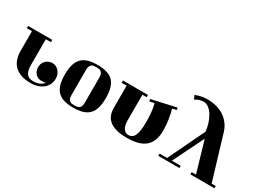

<svg xmlns="http://www.w3.org/2000/svg" viewBox="-53 -1508 3019 2275"><g transform="rotate(30 1457.0 -370.0)"><path d="M283 -470V-114Q283 -81 288.5 -53.5Q294 -26 307 -5.5Q320 15 343 26Q366 37 400 37Q451 37 486.5 20.5Q522 4 545 -26Q534 -19 519.5 -17.5Q505 -16 485 -16Q450 -16 427.5 -29.5Q405 -43 392 -61.5Q379 -80 374 -101Q369 -122 369 -137Q369 -171 381 -195Q393 -219 411.5 -234.5Q430 -250 451.5 -257.5Q473 -265 492 -265Q519 -265 542 -254Q565 -243 582.5 -223.5Q600 -204 609.5 -178Q619 -152 619 -122Q619 -80 602.5 -44.5Q586 -9 555 16.5Q524 42 481.5 56.5Q439 71 386 71Q305 71 249 50Q193 29 158.5 -7.5Q124 -44 108.5 -94.5Q93 -145 93 -205V-470H23V-501H353V-470Z M687 -220Q687 -298 702.5 -353.5Q718 -409 751.5 -444.5Q785 -480 838.5 -496.5Q892 -513 967 -513Q1043 -513 1096.5 -496.5Q1150 -480 1183.5 -444.5Q1217 -409 1232.5 -353.5Q1248 -298 1248 -220Q1248 -143 1232.5 -88Q1217 -33 1183.5 2.5Q1150 38 1096.5 54.5Q1043 71 967 71Q892 71 838.5 54.5Q785 38 751.5 2.5Q718 -33 702.5 -88Q687 -143 687 -220ZM1059 -397Q1059 -428 1050.5 -445Q1042 -462 1028.5 -470.5Q1015 -479 999 -480.5Q983 -482 967 -482Q952 -482 936 -480.5Q920 -479 907 -470.5Q894 -462 885.5 -445Q877 -428 877 -397V-45Q877 -14 885.5 3Q894 20 907 28.5Q920 37 936 38.5Q952 40 967 40Q983 40 999 38.5Q1015 37 1028.5 28.5Q1042 20 1050.5 3Q1059 -14 1059 -45Z M1990 -506Q2007 -442 2018 -373.5Q2029 -305 2029 -227Q2029 -148 2007.5 -93Q1986 -38 1944 -3.5Q1902 31 1839.5 47Q1777 63 1694 63Q1612 63 1553.5 47Q1495 31 1458 1Q1421 -29 1404 -71.5Q1387 -114 1387 -168V-472H1319V-503H1661V-472H1603V-131Q1603 -50 1628 -12.5Q1653 25 1694 25Q1722 25 1742.5 13Q1763 1 1776.5 -27Q1790 -55 1797 -101Q1804 -147 1804 -216Q1804 -285 1798 -342.5Q1792 -400 1778 -458L1713 -444L1707 -474L2040 -549L2047 -519Z M2626 30 2503 -390 2296 30H2417V61H2128V30H2231L2469 -466Q2465 -518 2448.5 -571Q2432 -624 2406.5 -667Q2381 -710 2347 -737Q2313 -764 2274 -764Q2248 -764 2217.5 -755Q2187 -746 2162 -727L2138 -780Q2164 -789 2203 -800Q2242 -811 2299 -811Q2361 -811 2417.5 -797Q2474 -783 2521 -753.5Q2568 -724 2603.5 -679.5Q2639 -635 2658 -575L2840 30H2896V61H2567V30Z"/></g></svg>

Font: Cafe24 ClassicType
Style: Regular
Weight: 400
Designer: Cafe24 thkim, hmlim, mnelim & 4IR
Foundry: Cafe24
Version: Version 1.000